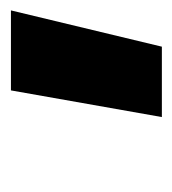

<svg xmlns="http://www.w3.org/2000/svg" viewBox="-2 -738 323 360"><g transform="rotate(-90 160.0 -558.5)"><path d="M170 -700H320L252 -417H120Z"/></g></svg>

Font: Overused Grotesk ExtraBold
Style: Italic
Weight: 800
Italic angle: -10°
Version: Version 0.003